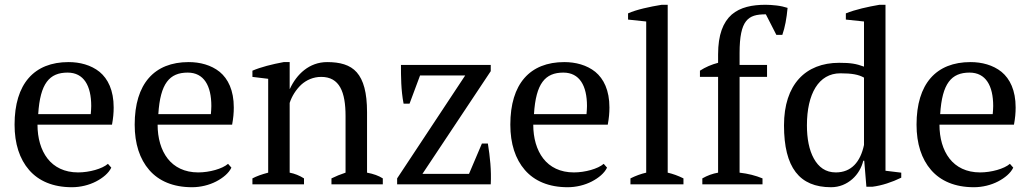

<svg xmlns="http://www.w3.org/2000/svg" viewBox="-20 -772 4320 804"><path d="M432 -86C408 -65 354 -50 307 -50C250 -50 207 -72 179 -108C151 -144 137 -194 137 -250H449C454 -277 456 -299 456 -322C456 -394 432 -442 397 -471C361 -500 314 -512 267 -512C123 -512 41 -421 41 -250C41 -170 62 -106 102 -60C142 -14 202 12 281 12C317 12 353 3 382 -12C411 -27 435 -47 446 -70ZM263 -468C331 -468 362 -413 362 -328C362 -317 361 -306 360 -294H140C148 -423 187 -468 263 -468Z M935 -86C911 -65 857 -50 810 -50C753 -50 710 -72 682 -108C654 -144 640 -194 640 -250H952C957 -277 959 -299 959 -322C959 -394 935 -442 900 -471C864 -500 817 -512 770 -512C626 -512 544 -421 544 -250C544 -170 565 -106 605 -60C645 -14 705 12 784 12C820 12 856 3 885 -12C914 -27 938 -47 949 -70ZM766 -468C834 -468 865 -413 865 -328C865 -317 864 -306 863 -294H643C651 -423 690 -468 766 -468Z M1583 -25C1566 -36 1544 -44 1517 -49V-302C1517 -385 1502 -437 1474 -469C1446 -501 1403 -512 1350 -512C1275 -512 1222 -461 1194 -400H1193V-512H1168C1119 -503 1072 -491 1037 -476V-450L1103 -442V-49C1076 -42 1054 -34 1037 -25V0H1253V-25C1234 -37 1214 -45 1193 -49V-341C1202 -369 1219 -396 1241 -417C1263 -437 1292 -450 1325 -450C1402 -450 1427 -387 1427 -286V-49C1406 -42 1386 -34 1368 -25V0H1583Z M1998 -171 1944 -44H1749L2035 -474V-500H1659C1659 -452 1659 -395 1670 -338H1695L1739 -456H1928L1643 -25V0H2035C2038 -59 2032 -115 2023 -171Z M2508 -86C2484 -65 2430 -50 2383 -50C2326 -50 2283 -72 2255 -108C2227 -144 2213 -194 2213 -250H2525C2530 -277 2532 -299 2532 -322C2532 -394 2508 -442 2473 -471C2437 -500 2390 -512 2343 -512C2199 -512 2117 -421 2117 -250C2117 -170 2138 -106 2178 -60C2218 -14 2278 12 2357 12C2393 12 2429 3 2458 -12C2487 -27 2511 -47 2522 -70ZM2339 -468C2407 -468 2438 -413 2438 -328C2438 -317 2437 -306 2436 -294H2216C2224 -423 2263 -468 2339 -468Z M2842 -25C2820 -36 2798 -44 2776 -49V-752H2751C2702 -744 2645 -732 2610 -716V-690L2686 -682V-49C2664 -44 2642 -36 2620 -25V0H2842Z M3186 -752C3130 -752 3080 -742 3044 -711C3008 -679 2987 -627 2987 -544V-509C2960 -502 2934 -491 2911 -476V-450H2987V-49C2964 -45 2942 -37 2921 -25V0H3173V-25C3144 -37 3112 -45 3077 -49V-450H3192V-500H3077V-550C3077 -619 3086 -660 3104 -683C3122 -706 3148 -712 3187 -712L3231 -626H3256C3267 -657 3274 -695 3278 -739C3266 -743 3249 -747 3232 -749C3215 -751 3198 -752 3186 -752Z M3599 -99 3608 10H3633C3673 5 3715 -9 3754 -28V-49L3688 -57V-752H3663C3616 -744 3561 -732 3522 -716V-690L3598 -682V-493C3565 -505 3543 -509 3494 -509C3353 -509 3263 -418 3263 -247C3263 -70 3328 12 3460 12C3495 12 3525 -1 3549 -22C3572 -42 3588 -70 3595 -99ZM3480 -50C3437 -50 3408 -72 3388 -108C3368 -144 3359 -192 3359 -247C3359 -379 3408 -465 3499 -465C3547 -465 3575 -460 3598 -447V-165C3583 -94 3545 -50 3480 -50Z M4209 -86C4185 -65 4131 -50 4084 -50C4027 -50 3984 -72 3956 -108C3928 -144 3914 -194 3914 -250H4226C4231 -277 4233 -299 4233 -322C4233 -394 4209 -442 4174 -471C4138 -500 4091 -512 4044 -512C3900 -512 3818 -421 3818 -250C3818 -170 3839 -106 3879 -60C3919 -14 3979 12 4058 12C4094 12 4130 3 4159 -12C4188 -27 4212 -47 4223 -70ZM4040 -468C4108 -468 4139 -413 4139 -328C4139 -317 4138 -306 4137 -294H3917C3925 -423 3964 -468 4040 -468Z"/></svg>

Font: PT Serif
Style: Regular
Weight: 400
Designer: A.Korolkova, O.Umpeleva, V.Yefimov
Foundry: ParaType Ltd
Version: Version 1.000;PS 001.000;hotconv 1.0.88;makeotf.lib2.5.64775